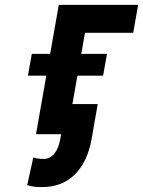

<svg xmlns="http://www.w3.org/2000/svg" viewBox="-20 -548 584 784"><path d="M524 -414 544 -528H220L127 0H254L327 -414ZM401 -239 417 -328H110L94 -239ZM158 101C142 101 128 99 116 95L91 208C111 214 127 216 152 216C262 216 332 143 354 20L379 -123H251L226 20C218 66 196 101 158 101Z"/></svg>

Font: Asimov
Style: NarIt
Weight: 500
Designer: Google
Version: Version 2.000980; 2014